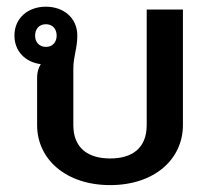

<svg xmlns="http://www.w3.org/2000/svg" viewBox="-20 -528 623 565"><path d="M115 -390C95 -390 83.3 -404.2 83.3 -423.3C83.3 -442.5 95 -456.7 115 -456.7C135 -456.7 146.7 -442.5 146.7 -423.3C146.7 -404.2 135 -390 115 -390ZM207.5 -423.3C207.5 -475 167.5 -508.3 115 -508.3C62.5 -508.3 22.5 -475 22.5 -423.3C22.5 -376.7 55 -345 100 -339.2C93.3 -328.3 89.2 -315.8 89.2 -300V-160C89.2 -59.2 174.2 16.7 304.2 16.7C434.2 16.7 518.3 -59.2 518.3 -160V-500H411.7V-160C411.7 -90.8 367.5 -61.7 304.2 -61.7C240.8 -61.7 195.8 -90.8 195.8 -160V-325C195.8 -363.3 207.5 -384.2 207.5 -423.3Z"/></svg>

Font: Boon SemiBold
Style: Regular
Weight: 600
Designer: Sungsit Sawaiwan
Foundry: FontUni
Version: Version 2.0